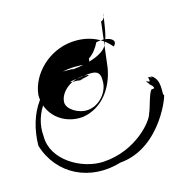

<svg xmlns="http://www.w3.org/2000/svg" viewBox="-254 -976 1344 1396"><g transform="rotate(-20 417.5 -278.0)"><path d="M907.8 -106.8C896.3 -121.4 936 -216.4 870.1 -265C841.1 -287.1 896.4 -240.4 854.2 -265.5C830.8 -284.1 866.1 -212.4 828.8 -242C800.4 -256.1 861.3 -199.9 828.1 -225C820.4 -231.1 887.1 -173.4 847 -175.5C823.6 -194.1 777.9 -35.9 761.9 -18.4C751.3 28.7 586 206.6 330.2 199.1C163.6 193.2 -33.7 53.9 -15.6 -124.5C-17.5 -302.8 129.4 -455 287.1 -464C275.6 -475.4 303.4 -493.9 353.7 -512C326.9 -512 301.3 -518 276.6 -518C331.8 -527 397.7 -521.3 464.2 -508.3C476.3 -508.3 485.7 -521.9 486.8 -542.5C524.3 -562.5 554.3 -595.5 578.5 -635.5C671.4 -648 738.6 -602.2 686.5 -563.2C626.2 -649 529.3 -698.8 409.3 -698.8C237.6 -698.8 81.9 -574.3 51.3 -420.5C36.5 -275.1 148.1 -158.2 299.8 -158.2C452.5 -167.2 554.6 -290 591.8 -432L662.8 -765.9C678.8 -765.9 695.6 -788.7 697.8 -811C701 -842.4 659.3 -623.6 636.8 -623.6C629.4 -551.1 504.3 -507.7 335.5 -507.7C93.3 -507.7 -50.7 -312.2 -75.1 -72C-24 168.2 196.4 298.3 443.9 246.7C769.4 248.6 932.5 -137.2 907.8 -106.8ZM208.9 -305C216.4 -378.4 311.3 -449.1 417.6 -436.1C522.4 -423.1 282.4 -415.6 376.5 -415.6C466.1 -415.6 224.1 -423.1 329.3 -433.6C442 -433.6 536.7 -463.9 526.5 -363.5C525.6 -275.6 443.6 -193.4 353.9 -193.4C282.8 -193.4 203.5 -251.1 208.9 -305Z"/></g></svg>

Font: AnarchicType
Style: Slant
Weight: 400
Version: Version Something